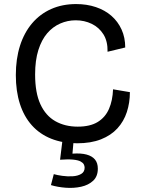

<svg xmlns="http://www.w3.org/2000/svg" viewBox="-20 -693 698 946"><path d="M360 13Q289 13 232.5 -9.5Q176 -32 137 -75.5Q98 -119 78 -181.5Q58 -244 58 -323Q58 -403 78.5 -467.5Q99 -532 138 -578Q177 -624 232 -648.5Q287 -673 355 -673Q408 -673 452.5 -658Q497 -643 529 -615Q561 -587 579 -547.5Q597 -508 597 -459L510 -438Q511 -490 489.5 -524Q468 -558 432 -575.5Q396 -593 353 -593Q313 -593 276.5 -577Q240 -561 212.5 -529Q185 -497 169 -446.5Q153 -396 153 -326Q153 -236 179 -179.5Q205 -123 252.5 -96Q300 -69 363 -69Q424 -69 461.5 -92Q499 -115 517 -156.5Q535 -198 537 -253L620 -239Q620 -187 605 -141Q590 -95 558.5 -60.5Q527 -26 477.5 -6.5Q428 13 360 13ZM231 219 245 165Q262 170 287.5 173.5Q313 177 338 175.5Q363 174 380 164Q397 154 397 133Q397 125 393 117Q389 109 377 102.5Q365 96 340.5 93.5Q316 91 276 94L288 -4H343L337 64Q379 61 406.5 68.5Q434 76 448 93Q462 110 462 138Q462 176 439 197.5Q416 219 380 227Q344 235 304 232Q264 229 231 219Z"/></svg>

Font: Bricolage Grotesque 28pt
Style: Regular
Weight: 400
Version: Version 1.001;gftools[0.9.33.dev8+g029e19f]